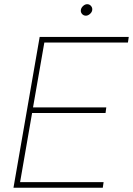

<svg xmlns="http://www.w3.org/2000/svg" viewBox="-20 -885 627 905"><path d="M477.5 -352.5H131.3L74.7 -26.4H468.3L464.4 0H43.5L167 -710.9H586.9L583 -684.6H189L135.7 -378.9H481ZM361.3 -838.9Q362.8 -848.6 371.8 -856.9Q380.9 -865.2 391.1 -865.2Q402.3 -865.2 409.4 -856.4Q416.5 -847.7 414.6 -836.9Q413.1 -827.1 403.8 -819.1Q394.5 -811 384.3 -811Q373 -811.5 366.2 -819.8Q359.4 -828.1 361.3 -838.9Z"/></svg>

Font: Roboto Thin
Style: Italic
Weight: 250
Italic angle: -12°
Designer: Google
Version: Version 2.134; 2016